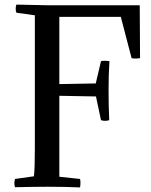

<svg xmlns="http://www.w3.org/2000/svg" viewBox="-20 -819 662 842"><path d="M132.8 -163.1V-752L51.8 -763.2Q45.9 -781.2 51.8 -798.8L189 -795.9H592.8L594.2 -564Q571.8 -560.5 557.1 -564L509.8 -745.1H240.2V-450.2L399.9 -453.1L422.9 -550.8Q437.5 -554.2 460 -550.8Q456.1 -494.6 456.1 -421.9Q456.1 -355 459 -292Q440.9 -286.1 422.9 -292L400.9 -396L240.2 -398.9V-43.9L331.1 -34.2Q334.5 -19.5 331.1 2.9Q268.1 0 189 0Q129.9 0 45.9 2Q40 -16.1 45.9 -34.2L128.9 -45.9Q132.8 -84 132.8 -163.1Z"/></svg>

Font: Adamina
Style: Regular
Weight: 400
Designer: Cyreal (www.cyreal.org)
Foundry: Cyreal (www.cyreal.org)
Version: Version 1.010